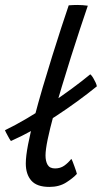

<svg xmlns="http://www.w3.org/2000/svg" viewBox="-68 -736 410 774"><path d="M296 -436.5Q302 -431.5 307.5 -422.2Q313 -413 317.2 -403.8Q321.5 -394.5 322.5 -388Q246 -326 155.8 -266.8Q65.5 -207.5 -24 -167.5Q-26.5 -170.5 -30 -176.5Q-33.5 -182.5 -37.2 -189.5Q-41 -196.5 -44 -202.2Q-47 -208 -48 -211Q-5.5 -231.5 41 -259Q87.5 -286.5 134 -317.5Q180.5 -348.5 222.2 -379.2Q264 -410 296 -436.5ZM242 -35Q226.5 -18 198.5 -0.2Q170.5 17.5 131 17.5Q80.5 17.5 58.2 -8Q36 -33.5 36 -77Q36 -106 45.2 -153.8Q54.5 -201.5 70 -260.8Q85.5 -320 104.2 -383.8Q123 -447.5 142.5 -509.8Q162 -572 179.2 -625Q196.5 -678 209 -714.5Q228.5 -716 243.5 -716Q255 -716 265.2 -715.2Q275.5 -714.5 286 -713Q272.5 -673.5 254.8 -620Q237 -566.5 218 -506.2Q199 -446 180.8 -385.5Q162.5 -325 147.8 -270.8Q133 -216.5 124.2 -174.2Q115.5 -132 115.5 -109.5Q115.5 -86 124 -71.5Q132.5 -57 154 -57Q175 -57 190.8 -68Q206.5 -79 219.5 -95.5Q222 -92 225.2 -83.8Q228.5 -75.5 232.2 -65Q236 -54.5 238.8 -46.2Q241.5 -38 242 -35Z"/></svg>

Font: Grandstander Thin Light
Style: Italic
Weight: 300
Italic angle: -15°
Version: Version 1.200